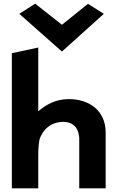

<svg xmlns="http://www.w3.org/2000/svg" viewBox="-20 -1024 636 1054"><path d="M86 -948 320 -741 550 -948 463 -1003 320 -888 173 -1004ZM560 10V-296C560 -422 464 -480 358 -480C288 -480 234 -451 190 -413V-763L45 -732V10H190V-175C190 -204 192 -232 197 -259C214 -311 258 -355 329 -355C378 -355 407 -324 412 -286C413 -280 415 -274 415 -268V10Z"/></svg>

Font: Bluebird
Style: SfBdExt
Weight: 700
Designer: Jasper
Foundry: Cannot Into Space Fonts
Version: Version 0.98